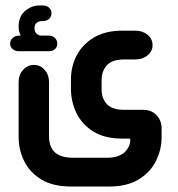

<svg xmlns="http://www.w3.org/2000/svg" viewBox="-20 -506 650 701"><path d="M56 -376Q48 -389 48 -408Q48 -446 71.5 -466Q95 -486 124 -486H137Q150 -486 159 -478Q168 -470 168 -458Q168 -445 159 -437Q150 -429 137 -429H132Q123 -429 114.5 -423Q106 -417 106 -402Q106 -390 114 -383Q122 -376 131 -376H159Q172 -376 180.5 -367.5Q189 -359 189 -347Q189 -334 180.5 -326.5Q172 -319 159 -319H49Q36 -319 26.5 -326.5Q17 -334 17 -347Q17 -359 26.5 -367.5Q36 -376 49 -376ZM378 175H240Q173 175 130.5 149Q88 123 68 81.5Q48 40 48 -5V-206Q48 -233 64.5 -251Q81 -269 104 -269Q127 -269 143 -251Q159 -233 159 -206V-5Q159 7 162.5 20Q166 33 175 44.5Q184 56 202 63Q220 70 248 70H369Q394 70 410.5 64Q427 58 436 49Q445 40 449.5 30.5Q454 21 455 13L456 6Q456 0 451 0H426Q362 0 320.5 -26Q279 -52 259 -93.5Q239 -135 239 -183V-215Q239 -264 260.5 -304.5Q282 -345 323.5 -369.5Q365 -394 426 -394H474Q501 -394 519 -379Q537 -364 537 -341Q537 -319 519 -304Q501 -289 474 -289H434Q390 -289 370.5 -268Q351 -247 351 -213V-180Q351 -146 370.5 -125.5Q390 -105 434 -105H504Q533 -105 551.5 -85.5Q570 -66 570 -37V-5Q570 40 549.5 81.5Q529 123 486.5 149Q444 175 378 175Z"/></svg>

Font: Beiruti
Style: Bold
Weight: 700
Designer: Arlette Boutros
Foundry: Boutros
Version: Version 1.41